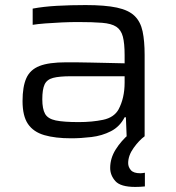

<svg xmlns="http://www.w3.org/2000/svg" viewBox="-20 -538 696 758"><path d="M261 8Q198 8 155 -4.5Q112 -17 90.5 -48.5Q69 -80 69 -139Q69 -196 84 -229.5Q99 -263 136 -277.5Q173 -292 241 -292Q253 -292 278.5 -292Q304 -292 338 -291Q372 -290 407 -289.5Q442 -289 472 -288V-320Q472 -367 465 -393.5Q458 -420 439 -432.5Q420 -445 383 -448Q346 -451 287 -451Q259 -451 224.5 -449.5Q190 -448 158.5 -445.5Q127 -443 109 -440V-504Q151 -512 204.5 -515Q258 -518 318 -518Q395 -518 441.5 -508Q488 -498 511.5 -475Q535 -452 543 -414Q551 -376 551 -321V0H480L477 -75H472Q453 -38 418 -20Q383 -2 341 3Q299 8 261 8ZM291 -56Q344 -56 387 -65Q430 -74 448 -106Q472 -151 472 -212V-237H261Q214 -237 189.5 -230.5Q165 -224 156 -204.5Q147 -185 147 -146Q147 -108 158 -88.5Q169 -69 200 -62.5Q231 -56 291 -56ZM514 200Q456 200 435.5 177Q415 154 415 125Q415 87 436.5 52.5Q458 18 491 -10L551 0Q529 16 507.5 46Q486 76 486 106Q486 121 496.5 133.5Q507 146 534 146Q537 146 541.5 145.5Q546 145 552 144V198Q543 199 533 199.5Q523 200 514 200Z"/></svg>

Font: Saira Expanded
Style: Regular
Weight: 400
Width: 7
Designer: Hector Gatti with collaboration of the Omnibus-Type team
Foundry: Omnibus-Type
Version: Version 1.100; ttfautohint (v1.8.3)